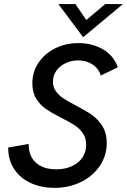

<svg xmlns="http://www.w3.org/2000/svg" viewBox="-20 -911 621 939"><path d="M20 -189.5 120.1 -207Q120.1 -147.5 155.8 -115.2Q191.4 -83 254.9 -83Q298.8 -83 332 -98.4Q365.2 -113.8 383.3 -140.9Q401.4 -168 401.4 -203.1Q401.4 -235.8 385.3 -259.3Q369.1 -282.7 345.2 -298.3Q321.3 -314 280.3 -334.5Q233.4 -358.4 205.6 -377.2Q177.7 -396 158 -427Q138.2 -458 138.2 -503.4Q138.2 -559.1 168.2 -604Q198.2 -648.9 249.8 -674.6Q301.3 -700.2 363.3 -700.2Q432.6 -700.2 484.9 -668.9Q537.1 -637.7 556.2 -582L472.7 -541.5Q462.9 -576.2 432.1 -595.9Q401.4 -615.7 361.8 -615.7Q330.1 -615.7 301.8 -602.5Q273.4 -589.4 256.1 -565.7Q238.8 -542 238.8 -511.7Q238.8 -484.4 253.7 -464.1Q268.6 -443.8 290.3 -429.7Q312 -415.5 351.1 -395Q399.9 -369.6 429.7 -348.9Q459.5 -328.1 480.7 -294.2Q502 -260.3 502 -211.4Q502 -149.4 467.8 -99.1Q433.6 -48.8 375 -20.5Q316.4 7.8 246.1 7.8Q183.6 7.8 132.3 -14.9Q81.1 -37.6 50.5 -82.3Q20 -127 20 -189.5ZM386.7 -729 265.6 -891.1H349.1L401.9 -813L494.6 -891.1H581.1Z"/></svg>

Font: Acari Sans Medium
Style: Italic
Weight: 500
Italic angle: -13°
Designer: Alfredo Marco Pradil and Stefan Peev
Foundry: Hanken Design Co.
Version: Version 1.045